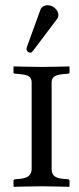

<svg xmlns="http://www.w3.org/2000/svg" viewBox="-20 -718 304 740"><path d="M179 -400C179 -420 190 -429 221 -432L242 -434C246 -434 248 -436 248 -439V-460L247 -462C247 -462 170 -460 143 -460C112 -460 33 -462 33 -462L32 -460V-438C32 -435 35 -434 39 -434L59 -432C90 -429 102 -422 102 -400V-67C102 -48 92 -32 59 -29L39 -27C35 -27 32 -25 32 -21V0L34 2C34 2 112 0 140 0C171 0 247 2 247 2L248 0V-21C248 -25 245 -27 242 -27L221 -29C189 -32 179 -45 179 -67ZM164 -698C153 -698 140 -692 136 -681L84 -538C83 -535 82 -530 82 -529C82 -522 89 -515 97 -515C101 -515 105 -519 108 -523L200 -645C204 -650 205 -655 205 -660C205 -680 184 -698 164 -698Z"/></svg>

Font: Linux Libertine O C
Style: Regular
Weight: 400
Designer: Philipp H. Poll
Foundry: Philipp H. Poll
Version: Version 4.0.3